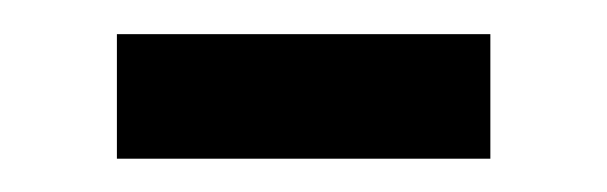

<svg xmlns="http://www.w3.org/2000/svg" viewBox="-20 -358 357 113"><path d="M48.8 -264.6V-337.9H268.6V-264.6Z"/></svg>

Font: Eligible
Style: Regular
Weight: 500
Version: Version 1.1